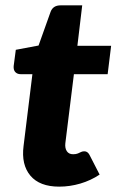

<svg xmlns="http://www.w3.org/2000/svg" viewBox="-20 -689 436 717"><path d="M201 8Q128 8 93.5 -33Q59 -74 68 -144L101 -412H57Q45 -412 37.5 -419.5Q30 -427 31 -442L39 -503L124 -519L169 -645Q178 -669 206 -669H287L269 -518H395L382 -412H256L224 -154Q222 -136 229.5 -124.5Q237 -113 253 -113Q264 -113 271 -116Q278 -119 283 -121.5Q288 -124 295 -124Q307 -124 314 -111L352 -37Q319 -15 280 -3.5Q241 8 201 8Z"/></svg>

Font: Aleo Black
Style: Italic
Weight: 900
Italic angle: -7°
Designer: Alessio Laiso
Foundry: Alessio Laiso
Version: Version 2.001;gftools[0.9.29]